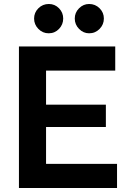

<svg xmlns="http://www.w3.org/2000/svg" viewBox="-20 -943 642 963"><path d="M567 -121V0H75V-710H558V-589H211V-418H511V-306H211V-121ZM151 -850Q151 -880 172.5 -901.5Q194 -923 225 -923Q255 -923 276 -901.5Q297 -880 297 -850Q297 -820 276 -798Q255 -776 224 -776Q194 -776 172.5 -798Q151 -820 151 -850ZM355 -850Q355 -880 376.5 -901.5Q398 -923 427 -923Q458 -923 479.5 -901.5Q501 -880 501 -850Q501 -820 479.5 -798Q458 -776 427 -776Q398 -776 376.5 -798Q355 -820 355 -850Z"/></svg>

Font: Rising Sun
Style: Bold
Weight: 700
Designer: Matt McInerney, Pablo Impallari, Rodrigo Fuenzalida (Raleway font), Stephen Hutchings (Greek), Cristiano Sobral (main ch
Foundry: The Rising Sun Project Authors
Version: Version 4.327; ttfautohint (v1.8.4.7-5d5b-dirty)